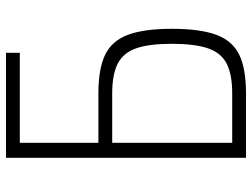

<svg xmlns="http://www.w3.org/2000/svg" viewBox="-120 -720 840 640"><g transform="rotate(-90 300.0 -400.0)"><path d="M94 0V-800H444V-754H144V-492H309Q391 -492 437.5 -469.5Q484 -447 504 -393.5Q524 -340 524 -247Q524 -153 504 -99Q484 -45 437.5 -22.5Q391 0 309 0ZM144 -46H309Q372 -46 408 -64.5Q444 -83 459 -127Q474 -171 474 -247Q474 -323 459 -366Q444 -409 408 -427.5Q372 -446 309 -446H144Z"/></g></svg>

Font: Victor Mono Thin
Style: Regular
Weight: 100
Monospace: yes
Designer: Rune Bjørnerås
Version: Version 1.561;gftools[0.9.30]